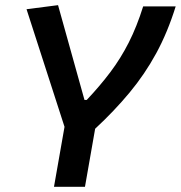

<svg xmlns="http://www.w3.org/2000/svg" viewBox="-20 -718 695 738"><path d="M187.5 0 228 -230.5 82 -682.6 203.1 -698.2 304.7 -334H313.5Q364.7 -388.2 404.5 -441.2Q444.3 -494.1 475.1 -554.9Q505.9 -615.7 530.3 -693.4H655.3Q624.5 -594.2 580.6 -513.4Q536.6 -432.6 478 -362.1Q419.4 -291.5 345.7 -223.1L306.6 0Z"/></svg>

Font: Cascadia Code NF SemiBold
Style: Italic
Weight: 600
Italic angle: -10°
Monospace: yes
Designer: Aaron Bell
Foundry: Saja Typeworks
Version: Version 2404.023; ttfautohint (v1.8.4)